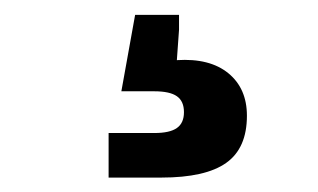

<svg xmlns="http://www.w3.org/2000/svg" viewBox="-20 -41 439 265"><path d="M129.9 204.1V142.6H192.9Q214.4 142.6 224.1 135.7Q233.9 128.9 233.9 113.8Q233.9 98.6 224.1 91.8Q214.4 85 192.9 85H147.5L166.5 -20.5H227.1V0L224.1 42Q269.5 39.1 295.2 60.1Q320.8 81.1 320.8 118.7Q320.8 163.6 292.2 183.8Q263.7 204.1 202.6 204.1Z"/></svg>

Font: Inter 18pt ExtraBold
Style: Regular
Weight: 800
Designer: Rasmus Andersson
Foundry: rsms
Version: Version 4.001;git-66647c0bb